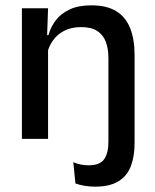

<svg xmlns="http://www.w3.org/2000/svg" viewBox="-20 -520 580 719"><path d="M386 -100V-302Q386 -337.5 376.2 -363.5Q366.5 -389.5 344.2 -404Q322 -418.5 283.5 -418.5Q248 -418.5 222 -405.5Q196 -392.5 179.8 -370.5Q163.5 -348.5 156.5 -320.5L140.5 -388.5H161.5Q170 -419.5 189.5 -444.8Q209 -470 241.5 -485Q274 -500 322 -500Q379.5 -500 415 -478.2Q450.5 -456.5 467.2 -415Q484 -373.5 484 -313V-100ZM62 0V-489H160L156 -374.5L160 -368.5V0ZM336 179Q314.5 179 295.2 175.5Q276 172 262.5 167L254.5 87.5Q267.5 93 281.8 96Q296 99 311.5 99Q354.5 99 370.2 76Q386 53 386 10.5V-130.5H484V15.5Q484 66 469.8 102.8Q455.5 139.5 423 159.2Q390.5 179 336 179Z"/></svg>

Font: Anek Latin Medium Medium
Style: Regular
Weight: 500
Version: Version 1.003